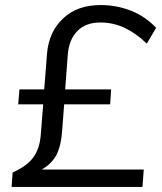

<svg xmlns="http://www.w3.org/2000/svg" viewBox="-20 -740 640 760"><path d="M378 -651Q320 -651 287 -618Q252 -583 248 -520L238 -386H420L416 -327H234L226 -223Q222 -163 203 -126Q183 -90 145 -69H549L544 0H26L30 -57Q87 -83 111 -116Q136 -149 141 -202L151 -327H52L57 -386H155L166 -526Q173 -615 231 -668Q286 -720 379 -720Q442 -720 500 -697Q555 -675 598 -630L561 -567Q521 -607 473 -630Q427 -651 378 -651Z"/></svg>

Font: PRinguin Sans
Style: Italic
Weight: 400
Designer: Vernon Adams
Foundry: Vernon Adams
Version: ""